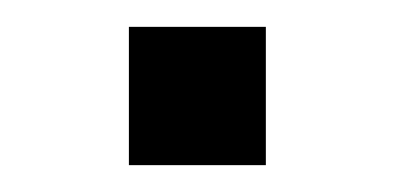

<svg xmlns="http://www.w3.org/2000/svg" viewBox="-20 -123 294 143"><path d="M178 -103V0H76V-103Z"/></svg>

Font: Museo Sans Medium
Style: Regular
Weight: 500
Designer: Jos Buivenga
Foundry: Jos Buivenga & Rosetta Type Foundry (extension, remastering)
Version: Version 3.600;PS 1.000;hotconv 1.0.88;makeotf.lib2.5.647800;